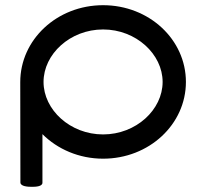

<svg xmlns="http://www.w3.org/2000/svg" viewBox="-20 -605 786 732"><path d="M102.8 107.3C118.2 107.2 141.8 105.6 141.8 91.5L141.8 -93.6C198.8 -36.5 281.4 0 373 0C548.6 0 688.8 -130.9 688.8 -292.6C688.8 -454.3 548.6 -585.2 373 -585.2C197.4 -585.2 57.2 -454 57.2 -291.9L57.8 90.5C57.8 105.6 85.5 107.4 102.8 107.3ZM373 -92.5C247.2 -92.5 146 -186.8 146 -292.6C146 -398.4 247.2 -492.7 373 -492.7C498.8 -492.7 600 -398.4 600 -292.6C600 -186.8 498.8 -92.5 373 -92.5Z"/></svg>

Font: Hi.
Style: Bold
Weight: 400
Designer: Mew Too, Robert Jablonski
Foundry: Cannot Into Space Fonts
Version: Version 1.996